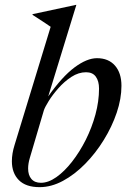

<svg xmlns="http://www.w3.org/2000/svg" viewBox="-20 -762 526 792"><path d="M189 -651.5Q175 -661 155.8 -673.8Q136.5 -686.5 114.5 -700.5L114 -703.5L293.5 -742H295L179 -364.5Q236 -445.5 287.2 -483.8Q338.5 -522 380 -522Q427.5 -522 454.2 -491.5Q481 -461 481 -408Q481 -355 461.5 -297.2Q442 -239.5 408.2 -184.8Q374.5 -130 331.2 -86Q288 -42 239.8 -16Q191.5 10 143.5 10Q86.5 10 57.8 -19Q29 -48 29 -97Q29 -128.5 40 -163.5ZM103 -110.5Q96 -87 96 -67Q96 -39.5 109.5 -23.8Q123 -8 149 -8Q179.5 -8 212.8 -31.5Q246 -55 277.2 -95Q308.5 -135 333.8 -185.2Q359 -235.5 373.8 -290Q388.5 -344.5 388.5 -396.5Q388.5 -427.5 375.2 -445.8Q362 -464 335 -464Q304 -464 274.5 -444.8Q245 -425.5 220.8 -398Q196.5 -370.5 180.8 -345Q165 -319.5 161 -307Z"/></svg>

Font: Newsreader Display
Style: Italic
Weight: 400
Italic angle: -17°
Designer: Hugues Gentile
Foundry: Production Type
Version: Version 1.001